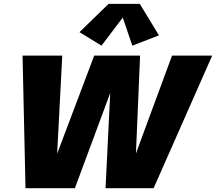

<svg xmlns="http://www.w3.org/2000/svg" viewBox="-20 -998 1145 1018"><path d="M115.2 0 99.6 -703.1H310.1L278.8 -102.1H252.4L479.5 -703.1H722.7L697.3 -102.1H670.4L892.1 -703.1H1105L794.4 0H539.6L565.9 -535.2H575.7L377 0ZM518.1 -755.9 401.4 -827.6 555.7 -977.5H721.2L822.8 -810.5L681.6 -755.9L630.9 -904.8Z"/></svg>

Font: Schibsted Grotesk Black
Style: Italic
Weight: 900
Italic angle: -12°
Designer: Bakken & Baeck AS, Henrik Kongsvoll
Foundry: Schibsted ASA
Version: Version 1.100;gftools[0.9.25]